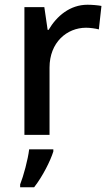

<svg xmlns="http://www.w3.org/2000/svg" viewBox="-20 -569 465 810"><path d="M349 -549C275 -549 219 -501 185 -443H181L167 -539H83V0H189V-284C189 -390 262 -452 343 -452C360 -452 382 -449 397 -445L408 -544C392 -547 368 -549 349 -549ZM205 70V61H103C98 104 79 174 65 209V221H124C160 175 193 109 205 70Z"/></svg>

Font: Noto Sans Gujarati UI Medium
Style: Regular
Weight: 500
Designer: Jelle Bosma - Monotype Design Team, Universal Thirst
Foundry: Monotype Imaging Inc.
Version: Version 2.106